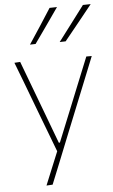

<svg xmlns="http://www.w3.org/2000/svg" viewBox="-63 -820 619 1056"><g transform="rotate(-5 246.5 -292.5)"><path d="M150 194Q169.5 146.5 189 98.8Q208.5 51 228 4V19Q208.5 -32 188.8 -84.2Q169 -136.5 150 -186L116 -276Q96 -329.5 74.8 -385.2Q53.5 -441 33 -494L65 -496Q92 -424 118 -355Q144 -286 171 -214L238 -35H244L317 -215Q345.5 -285.5 373.5 -354.8Q401.5 -424 430 -494H460Q444 -454 429 -416.8Q414 -379.5 396 -334.8Q378 -290 353 -228L297 -89Q259 6 232.5 72Q206 138 184 192ZM291 -586Q327.5 -634 364 -682.5Q400.5 -731 436 -778L479 -779Q453 -746.5 427.2 -714.5Q401.5 -682.5 375.8 -650.8Q350 -619 324 -587ZM127 -586Q159.5 -635 190.5 -682.5Q221.5 -730 252 -778L293 -779Q270.5 -746.5 248 -714.5Q225.5 -682.5 203.2 -650.8Q181 -619 158 -587Z"/></g></svg>

Font: Commissioner Thin
Style: Regular
Weight: 100
Designer: Kostas Bartsokas
Foundry: Kostas Bartsokas
Version: Version 1.001;gftools[0.9.23]